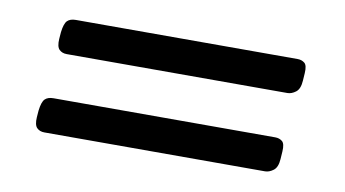

<svg xmlns="http://www.w3.org/2000/svg" viewBox="-38 -413 656 365"><g transform="rotate(10 290.0 -230.5)"><path d="M62 -120Q53 -120 47.5 -125.5Q42 -131 43 -146L44 -159Q46 -176 51.5 -181.5Q57 -187 68 -187H496Q504 -187 509.5 -182.5Q515 -178 514 -163L513 -148Q512 -132 504 -126Q496 -120 488 -120ZM78 -274Q69 -274 63.5 -279.5Q58 -285 59 -300L60 -313Q62 -330 67.5 -335.5Q73 -341 84 -341H512Q520 -341 525.5 -336.5Q531 -332 530 -317L529 -302Q528 -286 520 -280Q512 -274 504 -274Z"/></g></svg>

Font: Asap Semi Expanded Semi Expanded Regular
Style: Italic
Weight: 400
Width: 6
Italic angle: -6°
Designer: Pablo Cosgaya
Foundry: Omnibus-Type
Version: Version 3.001; ttfautohint (v1.8.4.7-5d5b)